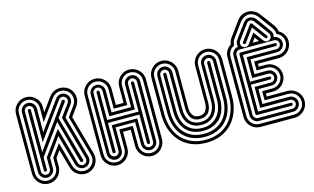

<svg xmlns="http://www.w3.org/2000/svg" viewBox="-117 -1275 2883 1764"><g transform="rotate(-15 1324.0 -393.0)"><path d="M31 -567Q31 -593 41 -616Q51 -639 68.5 -656.5Q86 -674 109 -684Q132 -694 159 -694Q185 -694 208 -684Q231 -674 248.5 -656.5Q266 -639 276 -616Q286 -593 286 -567V-516L378 -643Q393 -664 415 -677Q437 -690 461 -693.5Q485 -697 510 -691.5Q535 -686 557 -671Q578 -656 591 -634Q604 -612 607.5 -588Q611 -564 605.5 -539Q600 -514 585 -493L523 -407L627 -34Q634 -8 630.5 17Q627 42 615 63.5Q603 85 583.5 100.5Q564 116 539 123Q513 130 488 126.5Q463 123 441.5 111Q420 99 404 79.5Q388 60 381 35L331 -144L286 -82V0Q286 26 276 49.5Q266 73 248.5 90.5Q231 108 208 118Q185 128 159 128Q132 128 109 118Q86 108 68.5 90.5Q51 73 41 49.5Q31 26 31 0ZM59 0Q59 42 88 70.5Q117 99 159 99Q179 99 197 91.5Q215 84 228.5 70.5Q242 57 250 39Q258 21 258 0V-92L343 -208L408 27Q414 47 426.5 62.5Q439 78 455.5 87Q472 96 491.5 98.5Q511 101 531 95Q550 90 565.5 77.5Q581 65 590.5 48.5Q600 32 603 13Q606 -6 600 -26L492 -413L562 -510Q574 -526 578 -545.5Q582 -565 579 -583.5Q576 -602 566 -619Q556 -636 540 -648Q523 -660 504 -664.5Q485 -669 466 -666Q447 -663 429.5 -653Q412 -643 400 -627L258 -430V-567Q258 -588 250 -606Q242 -624 228.5 -637.5Q215 -651 197 -658.5Q179 -666 159 -666Q117 -666 88 -637.5Q59 -609 59 -567ZM88 -567Q88 -596 109 -617Q130 -638 159 -638Q188 -638 209 -617Q230 -596 230 -567V-342L424 -609Q441 -633 470 -638Q499 -643 523 -626Q547 -608 551.5 -579Q556 -550 539 -526L462 -420L572 -19Q580 10 566 35.5Q552 61 524 69Q495 77 469.5 62.5Q444 48 436 19L355 -272L230 -99V0Q230 29 209 50Q188 71 159 71Q130 71 109 50Q88 29 88 0ZM116 0Q116 18 128.5 30.5Q141 43 159 43Q176 43 188.5 30.5Q201 18 201 0V-109L367 -337L463 12Q468 29 483.5 38Q499 47 516 42Q533 37 541.5 21.5Q550 6 545 -11L430 -425L516 -543Q526 -557 523 -574.5Q520 -592 506 -602Q492 -613 474.5 -610Q457 -607 447 -593L201 -254V-567Q201 -584 188.5 -596.5Q176 -609 159 -609Q141 -609 128.5 -596.5Q116 -584 116 -567ZM144 -567Q144 -573 148.5 -577Q153 -581 159 -581Q164 -581 168.5 -577Q173 -573 173 -567V-167L469 -577Q479 -587 490 -580Q500 -571 493 -560L399 -430L518 -3Q519 2 516 7Q513 12 508 13Q494 18 489 4L378 -401L173 -117V0Q173 6 168.5 10Q164 14 159 14Q153 14 148.5 10Q144 6 144 0Z M684 -567Q684 -593 694 -616Q704 -639 721.5 -656.5Q739 -674 762 -684Q785 -694 812 -694Q838 -694 861 -684Q884 -674 901.5 -656.5Q919 -639 929 -616Q939 -593 939 -567V-411H1012V-567Q1012 -593 1022 -616Q1032 -639 1049.5 -656.5Q1067 -674 1090 -684Q1113 -694 1140 -694Q1166 -694 1189 -684Q1212 -674 1229.5 -656.5Q1247 -639 1257 -616Q1267 -593 1267 -567V0Q1267 26 1257 49.5Q1247 73 1229.5 90.5Q1212 108 1189 118Q1166 128 1140 128Q1113 128 1090 118Q1067 108 1049.5 90.5Q1032 73 1022 49.5Q1012 26 1012 0V-156H939V0Q939 26 929 49.5Q919 73 901.5 90.5Q884 108 861 118Q838 128 812 128Q785 128 762 118Q739 108 721.5 90.5Q704 73 694 49.5Q684 26 684 0ZM712 0Q712 42 741 70.5Q770 99 812 99Q832 99 850 91.5Q868 84 881.5 70.5Q895 57 903 39Q911 21 911 0V-185H1040V0Q1040 42 1069 70.5Q1098 99 1140 99Q1160 99 1178 91.5Q1196 84 1209.5 70.5Q1223 57 1231 39Q1239 21 1239 0V-567Q1239 -588 1231 -606Q1223 -624 1209.5 -637.5Q1196 -651 1178 -658.5Q1160 -666 1140 -666Q1098 -666 1069 -637.5Q1040 -609 1040 -567V-383H911V-567Q911 -588 903 -606Q895 -624 881.5 -637.5Q868 -651 850 -658.5Q832 -666 812 -666Q770 -666 741 -637.5Q712 -609 712 -567ZM741 -564Q741 -593 762 -614Q783 -635 812 -635Q841 -635 862 -614Q883 -593 883 -564V-355H1069V-567Q1069 -596 1090 -617Q1111 -638 1140 -638Q1169 -638 1190 -617Q1211 -596 1211 -567V0Q1211 29 1190 50Q1169 71 1140 71Q1111 71 1090 50Q1069 29 1069 0V-213H883V3Q883 32 862 53Q841 74 812 74Q783 74 762 53Q741 32 741 3ZM769 0Q769 18 781.5 30.5Q794 43 812 43Q829 43 841.5 30.5Q854 18 854 0V-241H1097V0Q1097 18 1109.5 30.5Q1122 43 1140 43Q1157 43 1169.5 30.5Q1182 18 1182 0V-567Q1182 -584 1169.5 -596.5Q1157 -609 1140 -609Q1122 -609 1109.5 -596.5Q1097 -584 1097 -567V-326H854V-567Q854 -584 841.5 -596.5Q829 -609 812 -609Q794 -609 781.5 -596.5Q769 -584 769 -567ZM797 -567Q797 -573 801.5 -577Q806 -581 812 -581Q817 -581 821.5 -577Q826 -573 826 -567V-298H1125V-567Q1125 -573 1129.5 -577Q1134 -581 1140 -581Q1145 -581 1149.5 -577Q1154 -573 1154 -567V0Q1154 6 1149.5 10Q1145 14 1140 14Q1134 14 1129.5 10Q1125 6 1125 0V-270H826V0Q826 6 821.5 10Q817 14 812 14Q806 14 801.5 10Q797 6 797 0Z M1655 -115Q1698 -115 1717 -144.5Q1736 -174 1736 -214V-215V-567Q1736 -593 1746 -616Q1756 -639 1773.5 -656.5Q1791 -674 1814 -684Q1837 -694 1864 -694Q1890 -694 1913 -684Q1936 -674 1953.5 -656.5Q1971 -639 1981 -616Q1991 -593 1991 -567V-214Q1991 -139 1968.5 -74Q1946 -9 1903 38.5Q1860 86 1797.5 113Q1735 140 1655 140Q1574 140 1511.5 113Q1449 86 1406.5 38.5Q1364 -9 1341.5 -73.5Q1319 -138 1319 -214V-567Q1319 -593 1329 -616Q1339 -639 1356.5 -656.5Q1374 -674 1397 -684Q1420 -694 1447 -694Q1473 -694 1496 -684Q1519 -674 1536.5 -656.5Q1554 -639 1564 -616Q1574 -593 1574 -567V-214Q1574 -173 1592 -144Q1610 -115 1655 -115ZM1764 -214Q1764 -188 1758 -164.5Q1752 -141 1739 -123.5Q1726 -106 1705 -96Q1684 -86 1655 -86Q1625 -86 1604.5 -96Q1584 -106 1571 -123.5Q1558 -141 1552 -164Q1546 -187 1546 -214V-567Q1546 -588 1538 -606Q1530 -624 1516.5 -637.5Q1503 -651 1485 -658.5Q1467 -666 1447 -666Q1405 -666 1376 -637.5Q1347 -609 1347 -567V-214Q1347 -144 1367 -84.5Q1387 -25 1426 18.5Q1465 62 1522.5 87Q1580 112 1655 112Q1729 112 1786.5 87Q1844 62 1883 18.5Q1922 -25 1942.5 -85Q1963 -145 1963 -214V-215V-567Q1963 -588 1955 -606Q1947 -624 1933.5 -637.5Q1920 -651 1902 -658.5Q1884 -666 1864 -666Q1822 -666 1793 -637.5Q1764 -609 1764 -567ZM1655 -58Q1692 -58 1718.5 -72Q1745 -86 1761.5 -108.5Q1778 -131 1785.5 -159Q1793 -187 1793 -214V-567Q1793 -596 1814 -617Q1835 -638 1864 -638Q1893 -638 1914 -617Q1935 -596 1935 -567V-214Q1935 -151 1917 -96.5Q1899 -42 1863.5 -2Q1828 38 1775.5 61Q1723 84 1655 84Q1587 84 1534.5 61.5Q1482 39 1447 -1Q1412 -41 1394 -95.5Q1376 -150 1376 -214V-567Q1376 -596 1397 -617Q1418 -638 1447 -638Q1476 -638 1497 -617Q1518 -596 1518 -567V-214Q1518 -181 1526 -152.5Q1534 -124 1550.5 -103Q1567 -82 1593 -70Q1619 -58 1655 -58ZM1821 -214Q1821 -180 1811.5 -147Q1802 -114 1782 -88Q1762 -62 1730.5 -46Q1699 -30 1655 -30Q1612 -30 1580.5 -45Q1549 -60 1529 -85Q1509 -110 1499 -143.5Q1489 -177 1489 -214V-215V-567Q1489 -584 1476.5 -596.5Q1464 -609 1447 -609Q1429 -609 1416.5 -596.5Q1404 -584 1404 -567V-214Q1404 -157 1420 -107.5Q1436 -58 1467.5 -22Q1499 14 1546 34.5Q1593 55 1655 55Q1717 55 1764 34.5Q1811 14 1842.5 -22Q1874 -58 1890 -107.5Q1906 -157 1906 -214V-215V-567Q1906 -584 1893.5 -596.5Q1881 -609 1864 -609Q1846 -609 1833.5 -596.5Q1821 -584 1821 -567ZM1432 -567Q1432 -573 1436.5 -577Q1441 -581 1447 -581Q1452 -581 1456.5 -577Q1461 -573 1461 -567V-214Q1461 -169 1472.5 -130Q1484 -91 1508 -62.5Q1532 -34 1568.5 -17.5Q1605 -1 1655 -1Q1706 -1 1743 -20Q1780 -39 1803.5 -69.5Q1827 -100 1838 -138Q1849 -176 1849 -214V-567Q1849 -573 1853.5 -577Q1858 -581 1864 -581Q1869 -581 1873.5 -577Q1878 -573 1878 -567V-214Q1878 -163 1864 -118.5Q1850 -74 1822.5 -42Q1795 -10 1753 8.5Q1711 27 1655 27Q1599 27 1557 8.5Q1515 -10 1487.5 -42Q1460 -74 1446 -118.5Q1432 -163 1432 -214Z M2496 -524Q2514 -524 2526.5 -536.5Q2539 -549 2539 -567Q2539 -584 2526.5 -596.5Q2514 -609 2496 -609H2171Q2153 -609 2140.5 -596.5Q2128 -584 2128 -567V0Q2128 18 2140.5 30.5Q2153 43 2171 43H2496Q2514 43 2526.5 30.5Q2539 18 2539 0Q2539 -17 2526.5 -29.5Q2514 -42 2496 -42H2213V-241H2367Q2385 -241 2397.5 -253.5Q2410 -266 2410 -284Q2410 -301 2397.5 -313.5Q2385 -326 2367 -326H2213V-524ZM2156 -567Q2156 -574 2160.5 -577Q2165 -580 2170 -580L2496 -581Q2502 -581 2506.5 -577Q2511 -573 2511 -567Q2511 -561 2506.5 -557Q2502 -553 2496 -553H2185V-298H2367Q2373 -298 2377.5 -294Q2382 -290 2382 -284Q2382 -278 2377.5 -274Q2373 -270 2367 -270H2185V-14H2496Q2502 -14 2506.5 -10Q2511 -6 2511 0Q2511 6 2506.5 10Q2502 14 2496 14H2173Q2156 14 2156 0ZM2194 -684Q2184 -670 2187 -652.5Q2190 -635 2204 -625Q2218 -614 2235 -617Q2252 -620 2263 -634L2331 -727L2400 -634Q2411 -620 2428 -617Q2445 -614 2459 -625Q2473 -635 2476 -652.5Q2479 -670 2468 -684L2365 -823Q2351 -842 2329 -841.5Q2307 -841 2297 -824ZM2319 -807Q2330 -820 2342 -807L2445 -667Q2454 -656 2442 -647Q2437 -644 2431.5 -645Q2426 -646 2423 -651L2331 -775L2240 -651Q2232 -640 2220 -647Q2215 -651 2214.5 -656.5Q2214 -662 2217 -667ZM2228 -874Q2247 -900 2274.5 -913Q2302 -926 2331 -925.5Q2360 -925 2387.5 -911.5Q2415 -898 2435 -872L2537 -734Q2554 -708 2559 -677Q2588 -660 2606 -631Q2624 -602 2624 -567Q2624 -540 2614 -517Q2604 -494 2586.5 -476.5Q2569 -459 2546 -449Q2523 -439 2496 -439H2298V-411H2367Q2394 -411 2417 -401Q2440 -391 2457.5 -373.5Q2475 -356 2485 -333Q2495 -310 2495 -284Q2495 -257 2485 -234Q2475 -211 2457.5 -193.5Q2440 -176 2417 -166Q2394 -156 2367 -156H2298V-127H2496Q2523 -127 2546 -117Q2569 -107 2586.5 -89.5Q2604 -72 2614 -49Q2624 -26 2624 0Q2624 27 2614 50Q2604 73 2586.5 90.5Q2569 108 2546 118Q2523 128 2496 128H2171Q2144 128 2121 118Q2098 108 2080.5 90.5Q2063 73 2053 50Q2043 27 2043 0V-567Q2043 -601 2059 -629Q2075 -657 2102 -674Q2107 -707 2126 -734ZM2149 -717Q2130 -691 2130 -657Q2104 -646 2087.5 -621.5Q2071 -597 2071 -567V0Q2071 42 2100 70.5Q2129 99 2171 99H2496Q2538 99 2567 70.5Q2596 42 2596 0Q2596 -42 2567 -70.5Q2538 -99 2496 -99H2270V-185H2367Q2409 -185 2438 -213.5Q2467 -242 2467 -284Q2467 -326 2438 -354.5Q2409 -383 2367 -383H2270V-468H2496Q2538 -468 2567 -496.5Q2596 -525 2596 -567Q2596 -599 2578.5 -623.5Q2561 -648 2533 -659Q2533 -688 2514 -717L2412 -856Q2396 -875 2376.5 -886Q2357 -897 2336 -898Q2315 -899 2293 -889Q2271 -879 2251 -857ZM2274 -841Q2285 -855 2300 -862Q2315 -869 2330.5 -869Q2346 -869 2361.5 -861.5Q2377 -854 2389 -840L2491 -700Q2501 -686 2503.5 -669.5Q2506 -653 2501 -638Q2529 -636 2548 -615.5Q2567 -595 2567 -567Q2567 -538 2546 -517Q2525 -496 2496 -496H2242V-355H2367Q2396 -355 2417 -334Q2438 -313 2438 -284Q2438 -255 2417 -234Q2396 -213 2367 -213H2242V-71H2496Q2525 -71 2546 -50Q2567 -29 2567 0Q2567 29 2546 50Q2525 71 2496 71H2171Q2142 71 2121 50Q2100 29 2100 0V-567Q2100 -594 2117.5 -614Q2135 -634 2161 -637Q2151 -671 2171 -700ZM2301 -638H2361L2331 -679Z"/></g></svg>

Font: Zschusch
Style: Regular
Weight: 400
Designer: Peter Wiegel
Foundry: Peter Wiegel